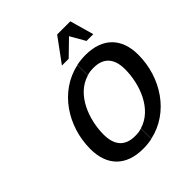

<svg xmlns="http://www.w3.org/2000/svg" viewBox="-257 -1152 1341 1341"><g transform="rotate(-45 413.0 -482.0)"><path d="M705 -800 655 -977H525L395 -800H462L575 -910L638 -800ZM475 -624C495 -631 518 -633 541 -633C641 -633 689 -574 689 -470C689 -324 623 -143 475 -100V3C690 -43 826 -252 826 -476C826 -641 731 -736 564 -736C532 -736 503 -733 475 -727ZM474 -99C454 -92 431 -90 408 -90C308 -90 260 -149 260 -253C260 -399 326 -580 474 -623V-726C259 -680 123 -471 123 -247C123 -82 218 13 385 13C417 13 446 10 474 4Z"/></g></svg>

Font: Perun SemiBold Italic
Style: Regular
Weight: 400
Italic angle: -12°
Foundry: Copyright (c) Stefan Peev, Context Ltd, 2016
Version: Version 1.026